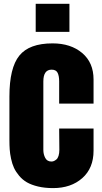

<svg xmlns="http://www.w3.org/2000/svg" viewBox="-20 -966 530 995"><path d="M165 -800.8V-946.3H339.8V-800.8ZM28.8 -240.2Q28.8 -240.2 28.8 -465.8Q28.8 -614.3 80.1 -677.7Q131.3 -741.2 252.4 -741.2Q346.7 -741.2 405.8 -691.4Q464.8 -641.6 464.8 -554.2V-429.2H286.6V-544.9Q286.6 -572.3 278.6 -588.6Q270.5 -605 247.6 -605Q204.6 -605 204.6 -543.9V-189Q204.6 -166.5 214.4 -147.7Q224.1 -128.9 246.6 -128.9Q252.9 -128.9 259 -131.3Q265.1 -133.8 272.2 -139.6Q279.3 -145.5 283.4 -158.4Q287.6 -171.4 287.6 -189.9L286.6 -299.8H464.8V-185.1Q464.8 -94.7 406.5 -43Q348.1 8.8 254.9 8.8Q211.9 8.8 177.2 0.5Q142.6 -7.8 119.4 -21.2Q96.2 -34.7 79.1 -55.2Q62 -75.7 52.5 -96.2Q43 -116.7 37.4 -143.3Q31.7 -169.9 30.3 -191.7Q28.8 -213.4 28.8 -240.2Z"/></svg>

Font: Anton
Style: Regular
Weight: 400
Foundry: vernon adams
Version: Version 1.000